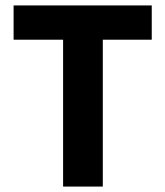

<svg xmlns="http://www.w3.org/2000/svg" viewBox="-20 -686 608 706"><path d="M212 0V-540H30V-666H538V-540H358V0Z"/></svg>

Font: Secular One
Style: Regular
Weight: 400
Designer: Michal Sahar
Foundry: Hagilda
Version: Version 1.002; ttfautohint (v1.8.4.7-5d5b);gftools[0.9.29]